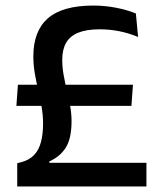

<svg xmlns="http://www.w3.org/2000/svg" viewBox="-20 -671 578 691"><path d="M453 -290H39L44.5 -366H458.5ZM157.5 -90V-85H507V0H42V-83.5L57 -87.5Q85.5 -95 102.8 -113.2Q120 -131.5 127.5 -160Q135 -188.5 135 -227Q135 -256 129.8 -285.8Q124.5 -315.5 117.5 -346Q110.5 -376.5 105.2 -407Q100 -437.5 100 -468Q100 -559.5 152.5 -605.2Q205 -651 316 -651Q357.5 -651 397.5 -643.2Q437.5 -635.5 469 -622.5L477 -538Q443 -552 408.5 -558.8Q374 -565.5 338.5 -565.5Q291 -565.5 261.2 -553.2Q231.5 -541 217.8 -516.8Q204 -492.5 204 -455.5Q204 -429 209 -401.2Q214 -373.5 220.8 -345.2Q227.5 -317 232.5 -289.2Q237.5 -261.5 237.5 -235Q237.5 -173 217 -140.2Q196.5 -107.5 157.5 -90Z"/></svg>

Font: Anek Devanagari Medium Medium
Style: Regular
Weight: 500
Version: Version 1.003